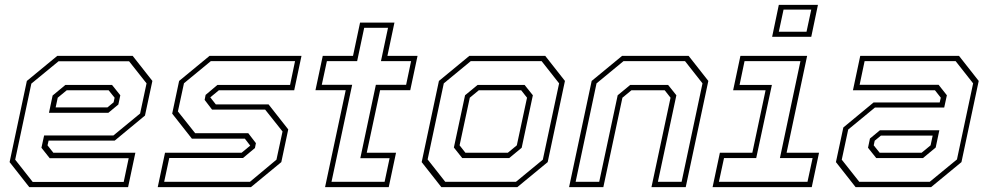

<svg xmlns="http://www.w3.org/2000/svg" viewBox="-20 -770 4066 790"><path d="M526 -540 607 -437 576.5 -294.5 452 -191.5H180L175.5 -172L199.5 -141.5H537L507 0H100.5L19.5 -103L90.5 -437L215.5 -540ZM441 -420.5 475 -378 467 -340 426 -306H181.5L196.5 -377L249 -420.5ZM511 -518H221L109 -426L42.5 -113L114.5 -21.5H489L509.5 -119H184.5L150.5 -162L161.5 -212.5H446.5L556.5 -303L583 -427ZM427 -398.5H254.5L217.5 -368L209 -328H422L447.5 -349L451.5 -368Z M629 0 659 -141.5H974L1011 -172L1010.5 -169.5L987.5 -199.5H769.5L688.5 -302.5L717 -437L842 -540H1220.5L1190.5 -398.5H880.5L843.5 -368L844 -371L868 -340.5H1085L1166 -237.5L1137.5 -103L1012.5 0ZM655.5 -22H1008.5L1117.5 -113L1142.5 -229L1071 -319H852.5L822 -359L826 -379.5L874.5 -420.5H1173.5L1194 -518.5H847.5L737 -427.5L712 -311.5L783 -222H1001.5L1033 -181L1029 -161L980 -120H676.5Z M1317.5 0 1402.5 -399H1278L1308 -540H1432.5L1461.5 -677H1603L1574 -540H1698L1668 -399H1544L1489 -141.5H1609.5L1579.5 0ZM1344 -22H1562.5L1583 -119H1462.5L1526.5 -421H1651L1671.5 -518.5H1547.5L1576.5 -655.5H1478.5L1449.5 -518.5H1325L1304 -421H1429Z M1796 0 1715 -103 1786 -437 1911 -540H2223.5L2304.5 -437L2233.5 -103L2108.5 0ZM1812 -22H2103L2213.5 -113L2280.5 -427L2208.5 -518.5H1917L1806 -427L1739.5 -114ZM1882 -119.5 1847.5 -163 1893.5 -378 1945 -420.5H2138.5L2172.5 -378L2126.5 -162L2075 -119.5ZM1895 -141.5H2069.5L2106.5 -172L2148.5 -368L2124.5 -398.5H1950L1913 -368L1871 -172Z M2321.5 0 2414.5 -437 2539.5 -540H2813.5L2894.5 -437L2801.5 0H2660.5L2739 -368L2715 -398.5H2578L2541 -368L2462.5 0ZM2348.5 -22H2445.5L2521.5 -378L2573 -420.5H2729L2763 -378L2687 -22H2784.5L2870.5 -427L2798.5 -518.5H2545.5L2434.5 -427Z M3157 -618.5 3184.5 -750H3345.5L3318 -618.5ZM3184.5 -639.5H3298.5L3318 -730.5H3204ZM2912 0 2942 -141.5H3075.5L3130 -398.5H2996.5L3026.5 -540H3301L3216.5 -141.5H3350L3320 0ZM2938 -22H3302.5L3323.5 -119.5H3189L3273.5 -518.5H3043.5L3023 -420.5H3156L3091.5 -119.5H2959Z M3500.5 0 3419.5 -103 3450 -245.5 3574.5 -348.5H3846.5L3851 -368L3827 -398.5H3489.5L3519.5 -540H3926L4007 -437L3936 -103L3811 0ZM3585.5 -119.5 3551.5 -162 3559.5 -200 3600.5 -234H3845L3830 -163L3777.5 -119.5ZM3515.5 -22H3805.5L3917.5 -114L3984 -427L3912 -518.5H3537.5L3517 -421H3842L3876 -378L3865 -327.5H3580L3470 -237L3443.5 -113ZM3599.5 -141.5H3772L3809 -172L3817.5 -212H3604.5L3579 -191L3575 -172Z"/></svg>

Font: Tourney ExtraLight
Style: Italic
Weight: 250
Italic angle: -12°
Version: Version 1.015